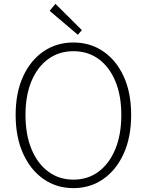

<svg xmlns="http://www.w3.org/2000/svg" viewBox="-20 -961 760 994"><path d="M360 13Q273 13 205.5 -34Q138 -81 99.5 -166Q61 -251 61 -366Q61 -481 99.5 -565Q138 -649 205.5 -695Q273 -741 360 -741Q447 -741 514.5 -695Q582 -649 620.5 -565Q659 -481 659 -366Q659 -251 620.5 -166Q582 -81 514.5 -34Q447 13 360 13ZM360 -31Q435 -31 490.5 -72.5Q546 -114 577 -189Q608 -264 608 -366Q608 -467 577 -541Q546 -615 490.5 -655.5Q435 -696 360 -696Q286 -696 230 -655.5Q174 -615 143 -541Q112 -467 112 -366Q112 -264 143 -189Q174 -114 230 -72.5Q286 -31 360 -31ZM383 -781 237 -905 267 -941 404 -805Z"/></svg>

Font: Noto Sans JP ExtraLight
Style: Regular
Weight: 250
Designer: Ryoko NISHIZUKA  (kana, bopomofo & ideographs); Paul D. Hunt (Latin, Greek & Cyrillic); Sandoll Communications , Soo-you
Foundry: Adobe
Version: Version 2.004-H2;hotconv 1.0.118;makeotfexe 2.5.65603